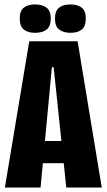

<svg xmlns="http://www.w3.org/2000/svg" viewBox="-20 -846 481 866"><path d="M2 0 112 -660H330L439 0H279L222 -543H214L163 0ZM102 -110V-210H333V-110ZM298 -698Q266 -698 247 -712.5Q228 -727 228 -762Q228 -797 246.5 -811.5Q265 -826 298 -826Q330 -826 348.5 -811.5Q367 -797 367 -762Q367 -727 348.5 -712.5Q330 -698 298 -698ZM138 -698Q106 -698 87.5 -712.5Q69 -727 69 -763Q69 -797 87.5 -811.5Q106 -826 138 -826Q171 -826 190 -811.5Q209 -797 209 -763Q209 -727 190 -712.5Q171 -698 138 -698Z"/></svg>

Font: Bricolage Grotesque 96pt ExtraBold Condensed
Style: Regular
Weight: 800
Width: 3
Version: Version 1.001;gftools[0.9.33.dev8+g029e19f]